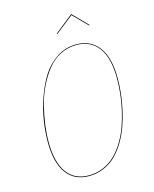

<svg xmlns="http://www.w3.org/2000/svg" viewBox="-126 -936 822 1028"><g transform="rotate(-15 285.0 -421.5)"><path d="M270.5 -769.5 267.6 -772 368.2 -852.1H371.1L449.7 -772L446.8 -769.5L369.6 -847.7ZM353 -689.9Q434.1 -689.9 477.8 -630.4Q521.5 -570.8 521.5 -457.5Q521.5 -418 517.1 -375.7Q512.7 -333.5 502.7 -287.4Q492.7 -241.2 477.5 -199Q462.4 -156.7 439.5 -118.4Q416.5 -80.1 388.2 -52Q359.9 -23.9 321.3 -7.3Q282.7 9.3 238.3 9.3Q157.2 9.3 114.3 -50.5Q71.3 -110.4 71.3 -222.7Q71.3 -279.3 80.8 -340.6Q90.3 -401.9 112.3 -464.8Q134.3 -527.8 165.8 -577.4Q197.3 -627 245.8 -658.4Q294.4 -689.9 353 -689.9ZM353 -686.5Q304.7 -686.5 262.9 -664.8Q221.2 -643.1 191.7 -605.7Q162.1 -568.4 139.2 -521.5Q116.2 -474.6 102.8 -421.9Q89.4 -369.1 82.5 -319.1Q75.7 -269 75.7 -222.7Q75.7 -111.8 117.4 -53.2Q159.2 5.4 238.3 5.4Q282.2 5.4 320.3 -11.2Q358.4 -27.8 386.5 -55.9Q414.6 -84 437.3 -122.1Q460 -160.2 474.6 -202.1Q489.3 -244.1 499.3 -289.8Q509.3 -335.4 513.4 -377.2Q517.6 -418.9 517.6 -458Q517.6 -569.8 475.1 -628.2Q432.6 -686.5 353 -686.5Z"/></g></svg>

Font: Fira Sans Compressed Four
Style: Italic
Weight: 100
Width: 3
Italic angle: -8°
Designer: Carrois Corporate & Edenspiekermann AG
Foundry: Carrois Corporate GbR & Edenspiekermann AG
Version: Version 4.203;PS 004.203;hotconv 1.0.88;makeotf.lib2.5.64775